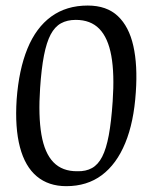

<svg xmlns="http://www.w3.org/2000/svg" viewBox="-20 -643 536 675"><path d="M212.9 11.5Q150.8 11.5 109.4 -23Q68 -57.6 50.1 -125.7Q32.1 -193.9 38.5 -293Q46.3 -398.5 76.6 -472.3Q106.9 -546.1 160.1 -584.8Q213.4 -623.5 288.5 -623.5Q355.1 -623.5 394.3 -586.5Q433.6 -549.5 448.8 -481.4Q464.1 -413.4 457.5 -319Q450.7 -213.5 420.2 -139.8Q389.8 -66.1 338 -27.3Q286.2 11.5 212.9 11.5ZM252 -41Q281.9 -40.2 303.4 -52.2Q325 -64.2 339.2 -92Q353.5 -119.7 362.4 -167.4Q371.3 -215 376.1 -286.5Q382.8 -383.7 371.3 -446.9Q359.9 -510.1 329.2 -541.6Q298.5 -573.1 246.4 -573.1Q216.1 -573.1 194.3 -561Q172.5 -548.9 158 -521.5Q143.6 -494.1 134.6 -448.1Q125.6 -402 121 -333.1Q114.4 -235.3 125.6 -170Q136.8 -104.6 168 -72.5Q199.2 -40.4 252 -41Z"/></svg>

Font: Ancizar Serif Light
Style: Italic
Weight: 300
Italic angle: -4°
Designer: Cesar Puertas, Viviana Monsalve, Julian Moncada, Julian Prieto, Jose Castro, Felipe Aragon, Mariel Hernandez, Sara Alarc
Version: Version 8.100